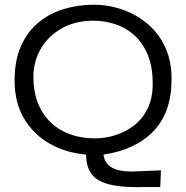

<svg xmlns="http://www.w3.org/2000/svg" viewBox="-20 -650 790 816"><path d="M602 145Q504 148 448 134.5Q392 121 369 89.5Q346 58 346 7Q262 0 193 -38.5Q124 -77 83 -145Q42 -213 42 -308Q42 -394 69.5 -455Q97 -516 144.5 -555Q192 -594 252.5 -612Q313 -630 377 -630Q441 -630 501 -609Q561 -588 608.5 -547.5Q656 -507 683 -447.5Q710 -388 709 -311Q709 -173 632.5 -93Q556 -13 420 7Q423 40 451 59.5Q479 79 542 79L664 74L661 145ZM385 -62Q427 -62 470.5 -75.5Q514 -89 550 -117Q586 -145 607.5 -189Q629 -233 629 -294Q629 -367 607.5 -418Q586 -469 550 -501Q514 -533 469 -547.5Q424 -562 377 -562Q300 -562 242.5 -529.5Q185 -497 153.5 -443Q122 -389 122 -323Q122 -241 155 -182.5Q188 -124 247 -93Q306 -62 385 -62Z"/></svg>

Font: Inconsolata ExtraExpanded Thin
Style: Regular
Weight: 100
Width: 8
Monospace: yes
Designer: Raph Levien, Cyreal, Brenton Simpson
Foundry: Raph Levien, Cyreal, Google
Version: Version 3.100; ttfautohint (v1.8.4.7-5d5b)